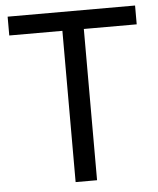

<svg xmlns="http://www.w3.org/2000/svg" viewBox="-52 -759 659 803"><g transform="rotate(-5 278.0 -357.0)"><path d="M323 0H233V-635H10V-714H545V-635H323Z"/></g></svg>

Font: Noto Sans Historical
Style: Regular
Weight: 400
Designer: Monotype Design Team
Foundry: Monotype Imaging Inc.
Version: Version 2.013; ttfautohint (v1.8.4.7-5d5b)